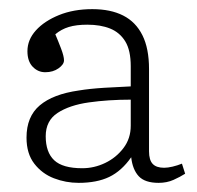

<svg xmlns="http://www.w3.org/2000/svg" viewBox="-20 -762 430 420"><path d="M152 -362Q124 -362 98 -372Q72 -382 55 -404Q38 -426 38 -461Q38 -507 67 -531.5Q96 -556 152 -564Q176 -568 208.5 -570Q241 -572 266 -573V-617Q266 -652 254 -671.5Q242 -691 221 -699.5Q200 -708 171 -708Q147 -708 130.5 -703Q114 -698 101 -687Q107 -673 113.5 -656Q120 -639 120 -630Q120 -621 108 -612.5Q96 -604 79 -604Q63 -604 51.5 -616Q40 -628 40 -650Q40 -675 58.5 -695.5Q77 -716 109 -729Q141 -742 182 -742Q222 -742 249.5 -728Q277 -714 291.5 -685Q306 -656 306 -611V-431Q306 -412 314 -403.5Q322 -395 339 -395Q347 -395 357.5 -397.5Q368 -400 378 -404L385 -382Q374 -375 359.5 -368.5Q345 -362 327 -362Q297 -362 283.5 -376.5Q270 -391 267 -418Q246 -388 219 -375Q192 -362 152 -362ZM160 -394Q186 -394 210 -405.5Q234 -417 250 -438Q266 -459 266 -487V-544Q217 -544 174.5 -538Q132 -532 106 -515Q80 -498 80 -464Q80 -429 98.5 -411.5Q117 -394 160 -394Z"/></svg>

Font: Literata 18pt ExtraLight
Style: Regular
Weight: 250
Designer: Latin by Veronika Burian and Jose Scaglione. Greek by Irene Vlachou. Cyrillic by Vera Evstafieva.
Foundry: TypeTogether
Version: Version 3.103;gftools[0.9.29]